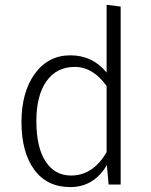

<svg xmlns="http://www.w3.org/2000/svg" viewBox="-20 -763 625 794"><path d="M273.9 -37.1Q364.7 -37.1 420.9 -133.8V-407.2Q364.7 -486.3 289.1 -486.3Q213.9 -486.3 171.9 -426.8Q129.9 -367.7 130.4 -259.8Q130.9 -152.3 168.9 -94.7Q207 -37.1 273.9 -37.1ZM479 0H429.2L421.9 -80.1Q367.7 10.7 271 10.7Q174.3 10.7 121.6 -61.5Q68.8 -133.8 68.8 -257.8Q68.8 -381.8 124 -458Q179.2 -534.2 271 -534.2Q362.8 -534.2 420.9 -462.9V-743.2L479 -735.8Z"/></svg>

Font: FiraSans-Light
Style: Regular
Weight: 300
Designer: Carrois Corporate & Edenspiekermann AG
Foundry: Carrois Corporate GbR & Edenspiekermann AG
Version: Version 3.106;PS 003.106;hotconv 1.0.70;makeotf.lib2.5.58329